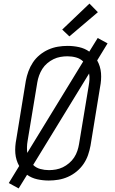

<svg xmlns="http://www.w3.org/2000/svg" viewBox="-20 -999 640 1071"><path d="M84 52 29 22 87 -73Q78 -89 72.5 -107Q67 -125 65.5 -144Q64 -163 65.5 -183Q67 -203 71 -223L124 -548Q129 -575 138.5 -601Q148 -627 163.5 -650.5Q179 -674 201.5 -692.5Q224 -711 250 -722.5Q276 -734 303 -738.5Q330 -743 357 -743Q390 -743 421.5 -736Q453 -729 478 -711L525 -787L580 -757L522 -662Q531 -646 536.5 -628Q542 -610 543.5 -591Q545 -572 543.5 -552Q542 -532 538 -512L485 -187Q480 -160 471 -134Q462 -108 446 -84.5Q430 -61 407.5 -42.5Q385 -24 359 -12.5Q333 -1 306 3.5Q279 8 252 8Q219 8 187.5 1Q156 -6 131 -24ZM132 -146 444 -656Q428 -672 404.5 -678.5Q381 -685 356 -685Q337 -685 317 -681.5Q297 -678 278.5 -669Q260 -660 243.5 -646Q227 -632 216 -614.5Q205 -597 198 -577.5Q191 -558 188 -539L134 -213Q131 -196 130.5 -179Q130 -162 132 -146ZM253 -50Q272 -50 292 -53.5Q312 -57 330.5 -66Q349 -75 365.5 -89Q382 -103 393.5 -120.5Q405 -138 411.5 -157.5Q418 -177 421 -196L475 -522Q478 -539 479 -556Q480 -573 477 -589L165 -79Q181 -63 204.5 -56.5Q228 -50 253 -50ZM367 -796 327 -834 479 -979 526 -931Z"/></svg>

Font: Iosevka Etoile Light
Style: Italic
Weight: 300
Italic angle: -9°
Designer: Belleve Invis
Foundry: Belleve Invis
Version: Version 22.1.2; ttfautohint (v1.8.4)